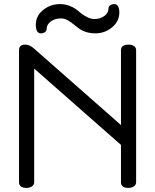

<svg xmlns="http://www.w3.org/2000/svg" viewBox="-20 -918 758 938"><path d="M73 -28V-673Q73 -700 103 -700Q125 -700 146 -681L571 -307V-673Q571 -700 609 -700Q624 -700 634.5 -693Q645 -686 645 -673V-28Q645 -15 634 -7.5Q623 0 608 0Q571 0 571 -28V-210L147 -583V-28Q147 -15 136 -7.5Q125 0 110 0Q73 0 73 -28ZM155 -798Q155 -840 190.5 -869Q226 -898 273 -898Q296 -898 316.5 -890.5Q337 -883 347 -876Q357 -869 376 -853Q413 -825 441 -825Q470 -825 490 -840Q510 -855 510 -876Q510 -886 518.5 -892Q527 -898 538 -898Q563 -898 563 -855Q562 -813 527 -784Q492 -755 445 -755Q408 -755 378 -771Q365 -778 346 -794Q327 -810 311 -819Q295 -828 277 -828Q248 -828 228 -813Q208 -798 208 -777Q208 -767 199.5 -761Q191 -755 180 -755Q155 -755 155 -798Z"/></svg>

Font: Happy Monkey
Style: Regular
Weight: 400
Version: Version 1.001